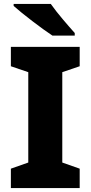

<svg xmlns="http://www.w3.org/2000/svg" viewBox="-20 -951 459 971"><path d="M237 -931H49V-921C91 -883 193 -805 245 -771H358V-784C325 -821 268 -886 237 -931ZM383 0V-98L295 -129V-586L383 -616V-714H35V-616L123 -586V-129L35 -98V0Z"/></svg>

Font: Noto Sans Lao UI ExtBd
Style: Regular
Weight: 800
Designer: Monotype Design Team
Foundry: Monotype Imaging Inc.
Version: Version 2.000